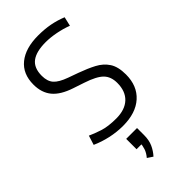

<svg xmlns="http://www.w3.org/2000/svg" viewBox="-266 -699 991 991"><g transform="rotate(-45 229.0 -203.5)"><path d="M219.2 4.9Q173.3 4.9 128.2 -5.1Q83 -15.1 42.5 -33.2L58.6 -84.5Q84.5 -72.3 123.3 -59.6Q162.1 -46.9 221.2 -46.9Q285.2 -46.9 320.1 -79.8Q355 -112.8 355 -173.3Q355 -218.8 328.9 -245.4Q302.7 -272 234.9 -294.4L174.8 -314.5Q105.5 -337.4 74 -375.5Q42.5 -413.6 42.5 -473.1Q42.5 -551.3 94.5 -593.3Q146.5 -635.3 238.8 -635.3Q286.1 -635.3 325.7 -627.7Q365.2 -620.1 402.3 -605L390.6 -554.7Q355 -568.4 315.4 -575.9Q275.9 -583.5 242.2 -583.5Q173.3 -583.5 139.2 -557.9Q105 -532.2 105 -474.6Q105 -434.6 124.8 -412.1Q144.5 -389.6 194.8 -371.6L250.5 -351.6Q299.3 -334 336.9 -314.2Q374.5 -294.4 396 -261.7Q417.5 -229 417.5 -172.4Q417.5 -89.4 365 -42.2Q312.5 4.9 219.2 4.9ZM217.8 228 188.5 208.5Q205.6 188.5 212.4 167.7Q219.2 147 219.2 128.9L238.3 139.2H183.1V63.5H262.2V115.2Q262.2 151.9 250 179Q237.8 206.1 217.8 228Z"/></g></svg>

Font: Anaheim
Style: Regular
Weight: 400
Designer: Vernon Adams
Foundry: Vernon Adams
Version: Version 2.001